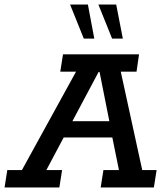

<svg xmlns="http://www.w3.org/2000/svg" viewBox="-51 -821 726 841"><path d="M-31 0 -19 -76H45L282 -507H213L225 -583H558L547 -507H478L572 -76H635L623 0H390L402 -76H470L441 -219H228L152 -76H221L209 0ZM266 -290H428L385 -506H381ZM440 -652 380 -801H458L487 -652ZM316 -652 256 -801H334L362 -652Z"/></svg>

Font: Rokkitt SemiBold Medium
Style: Italic
Weight: 500
Italic angle: -9°
Version: Version 3.103